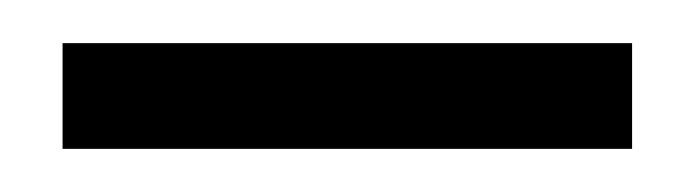

<svg xmlns="http://www.w3.org/2000/svg" viewBox="-20 -281 321 89"><path d="M9 -212V-261H273V-212Z"/></svg>

Font: Manuale
Style: Regular
Weight: 400
Designer: Eduardo Tunni / Pablo Cosgaya
Foundry: Eduardo Tunni / Pablo Cosgaya
Version: Version 1.002